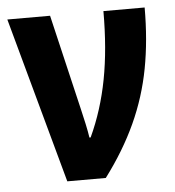

<svg xmlns="http://www.w3.org/2000/svg" viewBox="-45 -589 576 631"><g transform="rotate(-5 243.5 -273.5)"><path d="M152 0 2 -547H143L217 -233Q223 -208 228.5 -182.5Q234 -157 237 -137H241Q281 -223 300 -322.5Q319 -422 319 -547H455Q455 -439 437.5 -346.5Q420 -254 381 -169Q342 -84 279 0Z"/></g></svg>

Font: Noto Sans Condensed
Style: Bold
Weight: 700
Width: 3
Designer: Monotype Design Team
Foundry: Monotype Imaging Inc.
Version: Version 2.013; ttfautohint (v1.8.4.7-5d5b)